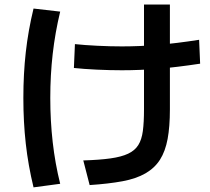

<svg xmlns="http://www.w3.org/2000/svg" viewBox="-20 -813 920 840"><path d="M344.4 -111.1Q415.6 -113.3 463.3 -120Q511.1 -126.7 540.6 -140.6Q570 -154.4 585 -178.3Q600 -202.2 605 -240Q610 -277.8 610 -334.4V-793.3H723.3V-334.4Q723.3 -258.9 713.3 -205Q703.3 -151.1 680 -114.4Q656.7 -77.8 616.1 -54.4Q575.6 -31.1 515.6 -20Q455.6 -8.9 372.2 -3.3ZM303.3 -515.6 307.8 -620Q348.9 -615.6 405.6 -612.8Q462.2 -610 513.3 -610Q591.1 -610 671.1 -616.7Q751.1 -623.3 851.1 -638.9L855.6 -534.4Q753.3 -518.9 672.8 -512.2Q592.2 -505.6 513.3 -505.6Q461.1 -505.6 403.3 -508.3Q345.6 -511.1 303.3 -515.6ZM126.7 6.7Q103.3 -90 92.8 -184.4Q82.2 -278.9 82.2 -384.4Q82.2 -490 92.8 -584.4Q103.3 -678.9 126.7 -775.6L243.3 -762.2Q221.1 -670 210.6 -577.2Q200 -484.4 200 -384.4Q200 -284.4 210.6 -191.1Q221.1 -97.8 243.3 -8.9Z"/></svg>

Font: Paperlogy 6 SemiBold
Style: Regular
Weight: 600
Designer: redesigned by Lee Juim, glyphs from Gmarket Sans & Montserrat
Foundry: PT&
Version: Version 1.001